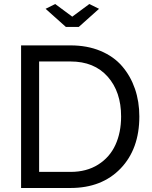

<svg xmlns="http://www.w3.org/2000/svg" viewBox="-20 -936 756 956"><path d="M254.9 -916 339.8 -853 424.8 -916 473.1 -892.1 372.1 -801.8H308.1L207 -892.1ZM85 0V-710H331.1Q414.6 -710 480.5 -682.4Q546.4 -654.8 588.1 -606.2Q629.9 -557.6 651.9 -493.9Q673.8 -430.2 673.8 -356Q673.8 -194.3 580.6 -97.2Q487.3 0 331.1 0ZM331.1 -629.9H174.8V-80.1H331.1Q411.1 -80.1 468.8 -116.5Q526.4 -152.8 554.7 -214.6Q583 -276.4 583 -356Q583 -479 516.1 -554.4Q449.2 -629.9 331.1 -629.9Z"/></svg>

Font: Rawline Medium
Style: Regular
Weight: 500
Designer: Matt McInerney, Pablo Impallari, Rodrigo Fuenzalida
Foundry: Matt McInerney, Pablo Impallari, Rodrigo Fuenzalida
Version: Version 4.020;PS 004.020;hotconv 1.0.88;makeotf.lib2.5.64775